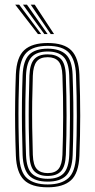

<svg xmlns="http://www.w3.org/2000/svg" viewBox="-20 -790 405 817"><path d="M182.9 7Q113.1 7 81.7 -24.7Q50.2 -56.4 47.5 -127.6Q45.2 -189.1 44.5 -245.9Q43.7 -302.7 44.5 -358.7Q45.2 -414.6 47.4 -473.2Q50.6 -547.2 83.6 -577.1Q116.5 -607 182.9 -607Q253 -607 284 -575.1Q315 -543.3 317.9 -472.2Q321.4 -380 321.3 -297.1Q321.3 -214.3 317.9 -126.8Q314.9 -52.9 282 -22.9Q249.1 7 182.9 7ZM182.9 -5.1Q240.8 -5.1 270.7 -31.9Q300.6 -58.7 303.4 -127Q306.8 -214.2 306.8 -295.5Q306.9 -376.9 303.4 -471.5Q301 -535.1 273.9 -565Q246.9 -594.9 182.9 -594.9Q121.7 -594.9 93 -566.4Q64.4 -537.9 61.7 -470.5Q59.8 -418.5 59 -363.7Q58.2 -308.9 58.9 -250.1Q59.7 -191.4 62 -127.1Q64.6 -58.3 94.9 -31.7Q125.2 -5.1 182.9 -5.1ZM182.9 -17.1Q129 -17.1 103.8 -43.1Q78.7 -69 76.2 -130.1Q74.4 -182.8 73.6 -239.5Q72.8 -296.2 73.4 -354.4Q74 -412.7 76.2 -470Q78.7 -531.7 104.1 -557.3Q129.5 -582.9 182.9 -582.9Q233.7 -582.9 260.1 -558.5Q286.6 -534.1 288.9 -472.4Q291.1 -412.8 291.9 -356.1Q292.6 -299.4 291.9 -243.3Q291.3 -187.3 289.2 -130Q286.8 -68.1 261.3 -42.6Q235.7 -17.1 182.9 -17.1ZM182.9 -29.2Q228.1 -29.2 250.3 -51.9Q272.5 -74.6 274.7 -130.4Q277.4 -203.8 277.7 -290Q278.1 -376.1 274.6 -469.4Q272.5 -525.9 250 -548.4Q227.5 -570.8 182.9 -570.8Q137.3 -570.8 115.2 -548Q93.1 -525.3 90.7 -469.6Q89 -420.3 88.1 -365.5Q87.3 -310.7 87.9 -251.6Q88.5 -192.6 90.7 -130.1Q92.9 -73.2 115.9 -51.2Q138.8 -29.2 182.9 -29.2ZM182.9 -41.3Q146.2 -41.3 126.6 -60.6Q107 -80 105.2 -130.6Q103.2 -188.4 102.5 -244.1Q101.8 -299.8 102.5 -355.6Q103.2 -411.4 105.2 -468.8Q107.1 -517.3 125.5 -538Q143.9 -558.7 182.9 -558.7Q219.5 -558.7 238.9 -539.4Q258.3 -520 260.1 -469.2Q263.1 -383.9 263.2 -298.1Q263.3 -212.3 260.2 -131Q258.3 -81.8 239.6 -61.5Q221 -41.3 182.9 -41.3ZM182.9 -53.4Q214.9 -53.4 229.5 -71.8Q244.2 -90.2 245.7 -131.7Q248.4 -208.2 248.7 -291.4Q249.1 -374.7 245.6 -468.7Q244.2 -512.1 228.6 -529.4Q213 -546.6 182.9 -546.6Q150.5 -546.6 135.9 -528.1Q121.2 -509.6 119.7 -468.1Q117.7 -412 117 -358.2Q116.3 -304.3 117 -248.6Q117.7 -193 119.7 -131Q121.2 -87.3 137.1 -70.3Q153 -53.4 182.9 -53.4ZM141.5 -645 44.7 -770.2H61.6L155.3 -645ZM168.6 -645 77.7 -770.2H94.6L182.6 -645ZM195.9 -645 110.7 -770.2H127.6L210 -645Z"/></svg>

Font: Big Shoulders Inline Thin
Style: Regular
Weight: 100
Designer: Patric King
Foundry: XO Type Co
Version: Version 2.002